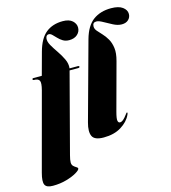

<svg xmlns="http://www.w3.org/2000/svg" viewBox="-170 -843 1035 1163"><g transform="rotate(-15 347.5 -261.0)"><path d="M64 -442Q64 -448 72 -448H124L162.5 -589.5Q184 -668 226 -701.5Q268 -735 331.5 -735Q371.5 -735 391.8 -716.5Q412 -698 412 -674Q412 -648.5 392.8 -631Q373.5 -613.5 341 -613.5Q318.5 -613.5 302 -623.5Q285.5 -633.5 273 -647Q260.5 -660.5 250 -670.5Q239.5 -680.5 229.5 -680.5Q213 -680.5 210 -660.5Q207 -640.5 221.2 -615.5Q235.5 -590.5 254.8 -562.8Q274 -535 287.8 -505.8Q301.5 -476.5 298 -448H351Q358.5 -448 358.5 -442.5Q358.5 -436 348.5 -436H295L164.5 60.5Q157 88.5 157 104Q157 119.5 165.8 127.8Q174.5 136 183.2 140.8Q192 145.5 192 151.5Q192 160.5 167.5 175.2Q143 190 103.2 201.5Q63.5 213 17.5 213Q-22.5 213 -32.2 192.2Q-42 171.5 -28 119.5L101.5 -363Q113 -407 105.8 -421.5Q98.5 -436 72 -436Q64 -436 64 -442ZM634 -735Q682 -735 706.2 -717Q730.5 -699 730.5 -674Q730.5 -652.5 715.2 -638Q700 -623.5 673.5 -623.5Q648.5 -623.5 620.8 -637.8Q593 -652 568.2 -666.2Q543.5 -680.5 527.5 -680.5Q504 -680.5 504 -655Q504 -640 516 -626Q528 -612 544.2 -595Q560.5 -578 574.2 -554.2Q588 -530.5 592.5 -497.2Q597 -464 584 -416.5L504 -121Q493 -80 495.8 -66.5Q498.5 -53 509 -53Q519 -53 529.5 -61.5Q540 -70 555.5 -91Q560 -97 561.2 -98.5Q562.5 -100 564.5 -100Q570.5 -100 563.5 -85Q545.5 -45.5 500.8 -17.8Q456 10 390.5 10Q333 10 319.5 -19.2Q306 -48.5 321 -103L454.5 -589.5Q476.5 -668.5 522 -701.8Q567.5 -735 634 -735Z"/></g></svg>

Font: Fraunces 144pt Black
Style: Italic
Weight: 900
Italic angle: -16°
Version: Version 1.000;[0bf87f6ff]